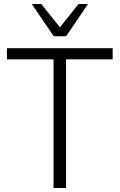

<svg xmlns="http://www.w3.org/2000/svg" viewBox="-20 -948 603 968"><path d="M250 0V-649H15V-705H548V-649H313V0ZM251 -765 140 -928H188L282 -810L376 -928H424L313 -765Z"/></svg>

Font: Nunito Sans 10pt SemiCondensed Light
Style: Regular
Weight: 300
Width: 4
Designer: Vernon Adams
Foundry: Vernon Adams
Version: Version 3.101;gftools[0.9.27]